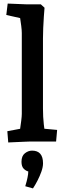

<svg xmlns="http://www.w3.org/2000/svg" viewBox="-20 -780 356 1058"><path d="M25.4 5 20.4 -57 142.5 -80 84.1 -29Q86.7 -41.5 90.2 -65.3Q93.7 -89.1 96.9 -113.8Q100.1 -138.5 100.1 -152.5V-598.3Q100.1 -612.5 97 -637.5Q93.8 -662.5 89.7 -688.9Q85.5 -715.4 82.5 -733.5L141.3 -669.1L14.7 -697.5L22.3 -760.3L129.1 -756H205.1L225.4 -737.4Q223.7 -718.5 221.6 -687.9Q219.5 -657.3 218.1 -625.1Q216.8 -592.9 216.8 -568.3V-182.5Q216.8 -135.5 221.4 -94.3Q226 -53.2 229.6 -31.4L172.3 -75.4L294.8 -64.1L289.1 0H141.7Q134.9 0 114.6 1Q94.4 2 69.7 3Q45 4 25.4 5ZM161.7 258.2 119.2 246.2Q122.3 236.3 127.1 218.3Q131.8 200.3 134.8 180.1Q137.7 160 133.9 144.4L162.8 167.4Q154.8 168.6 139.1 165.6Q123.5 162.5 110.9 150Q98.4 137.5 98.4 111.7Q98.4 79.2 117.2 64.6Q135.9 50 156.5 50Q217.1 50 217.1 120Q217.1 140.4 208 166Q198.9 191.5 186.2 216Q173.5 240.5 161.7 258.2Z"/></svg>

Font: Andada Pro
Style: Regular
Weight: 400
Designer: Carolina Giovagnoli
Foundry: Huerta Tipografica
Version: Version 3.003